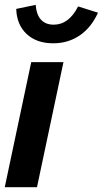

<svg xmlns="http://www.w3.org/2000/svg" viewBox="-22 -780 429 800"><path d="M-2.2 0 108.1 -521H242.4L132.1 0ZM199.9 -599.6Q130.3 -599.6 89 -638.3Q47.7 -677 45.6 -742.9L126.6 -759.8Q129.8 -718.9 148.7 -698.1Q167.6 -677.2 201.9 -677.2Q264.9 -677.2 303.4 -753.2L386.3 -727.2Q358.5 -665.2 310.1 -632.4Q261.8 -599.6 199.9 -599.6Z"/></svg>

Font: Red Hat Display
Style: Italic
Weight: 300
Italic angle: -12°
Designer: Pentagram, MCKL
Foundry: Pentagram, MCKL
Version: Version 1.023